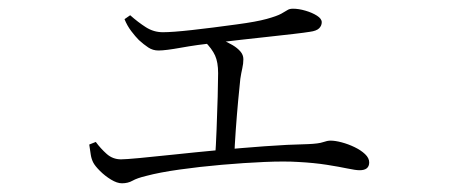

<svg xmlns="http://www.w3.org/2000/svg" viewBox="-20 -466 1040 441"><path d="M692 -393Q680 -391 654 -388Q628 -385 596 -381.5Q564 -378 532.5 -374.5Q501 -371 477 -368Q432 -363 396 -356.5Q360 -350 344 -350Q331 -350 320.5 -357Q310 -364 299 -374Q291 -382 281.5 -394.5Q272 -407 266 -422L279 -431Q297 -415 315 -403.5Q333 -392 354 -392Q376 -392 421 -397Q466 -402 524 -410Q569 -416 592.5 -422.5Q616 -429 626 -434.5Q636 -440 640.5 -443Q645 -446 653 -446Q666 -446 681.5 -441.5Q697 -437 708 -430Q719 -423 719 -415Q719 -407 713 -401Q707 -395 692 -393ZM463 -384Q476 -380 489.5 -374.5Q503 -369 514 -362.5Q525 -356 532 -348Q539 -340 539 -330Q539 -320 536.5 -309Q534 -298 532 -285Q530 -267 527 -234.5Q524 -202 521.5 -167Q519 -132 518 -104L474 -103Q476 -131 477.5 -169.5Q479 -208 480 -244Q481 -280 481 -298Q481 -323 474 -338.5Q467 -354 450 -371ZM185 -134 200 -140Q211 -125 225 -112.5Q239 -100 258 -100Q268 -100 300.5 -103Q333 -106 379.5 -111Q426 -116 479.5 -121Q533 -126 587 -130Q641 -134 688 -135Q712 -136 722 -139.5Q732 -143 739 -143Q750 -143 765 -139Q780 -135 794.5 -128Q809 -121 818.5 -112Q828 -103 828 -93Q828 -84 822.5 -79.5Q817 -75 806 -75Q797 -75 778 -79Q759 -83 730.5 -87.5Q702 -92 665 -94Q634 -96 587.5 -94Q541 -92 489.5 -87.5Q438 -83 392 -76.5Q346 -70 316 -62Q295 -57 284.5 -51Q274 -45 260 -45Q249 -45 235 -53.5Q221 -62 209.5 -73.5Q198 -85 194 -93Q190 -101 188.5 -110.5Q187 -120 185 -134Z"/></svg>

Font: Early Summer Mincho VF
Style: Regular
Weight: 250
Designer: GuiWonder
Version: Version 1.002